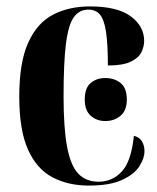

<svg xmlns="http://www.w3.org/2000/svg" viewBox="-20 -568 488 598"><path d="M257 10Q192 10 143 -16Q94 -42 67 -102.5Q40 -163 40 -267Q40 -374 68 -435.5Q96 -497 145.5 -522.5Q195 -548 260 -548Q346 -548 387.5 -517Q429 -486 429 -441Q429 -423 420.5 -405.5Q412 -388 387.5 -376Q363 -364 316 -364Q316 -432 310 -470Q304 -508 291 -523Q278 -538 255 -538Q227 -538 210 -514.5Q193 -491 185.5 -432.5Q178 -374 178 -268Q178 -169 189 -110.5Q200 -52 224 -27Q248 -2 287 -2Q330 -2 359.5 -34Q389 -66 397 -145Q414 -141 422 -128Q430 -115 430 -97Q430 -75 414 -50Q398 -25 360 -7.5Q322 10 257 10ZM308 -191Q281 -191 262.5 -207.5Q244 -224 244 -258Q244 -294 262.5 -309.5Q281 -325 308 -325Q336 -325 355.5 -309.5Q375 -294 375 -258Q375 -224 355.5 -207.5Q336 -191 308 -191Z"/></svg>

Font: Noto Serif Display Condensed
Style: Bold
Weight: 700
Width: 3
Designer: Monotype Design Team
Foundry: Monotype Imaging Inc.
Version: Version 2.009